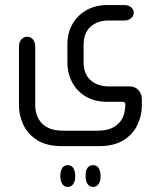

<svg xmlns="http://www.w3.org/2000/svg" viewBox="-20 -402 628 758"><path d="M369 175H226Q164 175 126.5 151Q89 127 72 90Q55 53 55 16V-219Q55 -236 64.5 -246.5Q74 -257 87 -257Q101 -257 110 -246.5Q119 -236 119 -219V16Q119 28 123 44.5Q127 61 138.5 77Q150 93 172 103.5Q194 114 231 114H363Q399 114 420.5 104Q442 94 453.5 79.5Q465 65 469 50Q473 35 474 25L475 11Q475 0 465 0H404Q355 0 319.5 -20.5Q284 -41 265 -77Q246 -113 246 -158V-226Q246 -272 266 -307Q286 -342 321.5 -362Q357 -382 404 -382H470Q487 -382 497.5 -373.5Q508 -365 508 -352Q508 -339 497.5 -330Q487 -321 470 -321H408Q365 -321 337.5 -296.5Q310 -272 310 -223V-158Q310 -110 337.5 -85.5Q365 -61 408 -61H490Q513 -61 526.5 -46.5Q540 -32 540 -11V16Q540 53 523 90Q506 127 468.5 151Q431 175 369 175ZM218 290Q219 270 226.5 260Q234 250 247 250Q261 250 268.5 260Q276 270 277 290V295Q277 314 269 325Q261 336 247 336Q234 336 226.5 325Q219 314 218 295ZM318 290Q318 270 326 260Q334 250 347 250Q361 250 368.5 260Q376 270 377 290V295Q377 314 369 325Q361 336 347 336Q334 336 326 325Q318 314 318 295Z"/></svg>

Font: Beiruti
Style: Regular
Weight: 400
Designer: Arlette Boutros
Foundry: Boutros
Version: Version 1.41